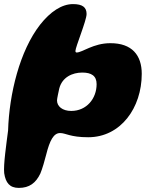

<svg xmlns="http://www.w3.org/2000/svg" viewBox="-36 -645 731 938"><path d="M56 273C107.5 273 139 249 161 203C170.5 181.5 184 133 189.5 111C207 41 226 5 257.5 5C285.5 5 306.5 25.5 395 25.5C553.5 25.5 656.5 -118 656.5 -284.5C656.5 -375 609 -434.5 502.5 -434C420 -434 366 -388.5 338.5 -388.5C334.5 -388.5 332.5 -391 332.5 -396C332.5 -415 387 -545 387 -576.5C387 -609.5 367 -625 320.5 -625C265.5 -625 209.5 -587.5 160 -524.5C60.5 -397 9 -186.5 3.5 -7.5C-4.5 56 -20 160.5 -15.5 201C-8.5 247.5 11 273 56 273ZM312 -103C269 -103 242.5 -125.5 242.5 -154.5C242.5 -162.5 250.5 -199 253.5 -212.5C267.5 -267.5 317 -290.5 366 -290.5C410.5 -290.5 436 -274.5 436 -234C436 -163.5 387 -103 312 -103Z"/></svg>

Font: Gluten
Style: Bold Italic
Weight: 700
Italic angle: -13°
Designer: Tyler Finck
Foundry: Etcetera Type Company
Version: Version 0.920